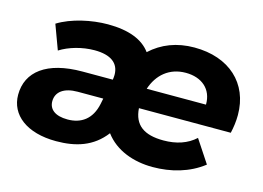

<svg xmlns="http://www.w3.org/2000/svg" viewBox="-79 -690 1153 842"><g transform="rotate(15 497.5 -269.0)"><path d="M970 -309C970 -453 868 -546 710 -546C630 -546 564 -520 512 -472C477 -520 413 -546 317 -546C244 -546 154 -527 93 -489L134 -378C175 -404 234 -421 290 -421C364 -421 402 -392 402 -339C402 -332 401 -325 400 -317H262C101 -317 16 -251 16 -146C16 -55 95 8 229 8C318 8 394 -15 449 -87C498 -21 581 8 667 8C750 8 831 -14 895 -64L827 -167C790 -133 741 -117 683 -117C595 -117 548 -150 543 -226H960C966 -252 970 -280 970 -309ZM702 -429C774 -429 824 -388 823 -317H554C576 -384 627 -429 702 -429ZM253 -97C196 -97 168 -121 168 -157C168 -200 203 -226 265 -226H381L376 -201C361 -128 314 -97 253 -97Z"/></g></svg>

Font: AWKNG-Font
Style: Bold Italic
Weight: 700
Italic angle: -11.3°
Designer: Awakening Church
Foundry: Awakening Church
Version: Version 1.700;PS 001.700;hotconv 1.0.88;makeotf.lib2.5.64775